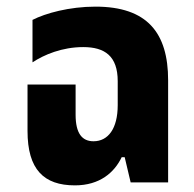

<svg xmlns="http://www.w3.org/2000/svg" viewBox="-20 -550 586 579"><path d="M206 9C281 9 325 -30 347 -76H356L374 0H487V-308C487 -451 424 -530 268 -530C189 -530 117 -510 78 -490V-362C113 -385 167 -408 231 -408C296 -408 335 -381 335 -305V-233C335 -162 306 -124 262 -124C228 -124 208 -147 208 -204V-295H63V-155C63 -39 112 9 206 9Z"/></svg>

Font: Noto Sans Thai UI Cond ExtBd
Style: Regular
Weight: 800
Width: 3
Designer: Monotype Design Team
Foundry: Monotype Imaging Inc.
Version: Version 2.000